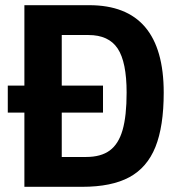

<svg xmlns="http://www.w3.org/2000/svg" viewBox="-20 -720 688 740"><path d="M611 -363Q611 -233 579 -153.5Q547 -74 478.5 -37Q410 0 297 0H74V-286H10V-390H74V-700H324Q611 -700 611 -363ZM468 -363Q468 -481 433.5 -533Q399 -585 321 -585H218V-390H377V-286H218V-115H312Q369 -115 403 -140Q437 -165 452.5 -219Q468 -273 468 -363Z"/></svg>

Font: Sarabun
Style: Bold
Weight: 700
Designer: Suppakit Chalermlarp | Katatrad Co.,Ltd.
Foundry: Cadson Demak Co.,Ltd.
Version: Version 1.000; ttfautohint (v1.6)